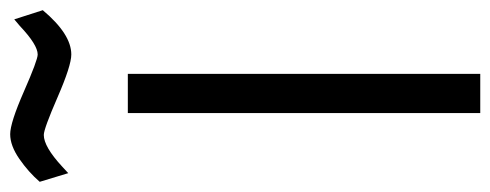

<svg xmlns="http://www.w3.org/2000/svg" viewBox="-363 -650 963 377"><g transform="rotate(-90 118.5 -461.5)"><path d="M85 0V-692H162V0ZM200 -803Q178 -803 116 -830Q54 -857 42 -857Q19 -857 -20 -821L-33 -809L-50 -865Q-31 -887 -5 -905Q21 -923 43.5 -923Q66 -923 127.5 -896Q189 -869 200 -869Q219 -869 256 -904L269 -915L287 -859Q240 -803 200 -803Z"/></g></svg>

Font: Titillium Web
Style: Regular
Weight: 400
Version: Version 1.002;PS 57.000;hotconv 1.0.70;makeotf.lib2.5.55311